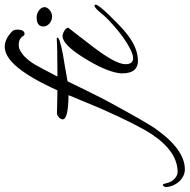

<svg xmlns="http://www.w3.org/2000/svg" viewBox="-258 -564 785 794"><g transform="rotate(-90 134.0 -167.5)"><path d="M400 -510C379 -530 358 -540 337 -540C282 -540 222 -467 157 -322C92 -323 60 -324 63 -324C58 -324 53 -322 48 -318C41 -313 37 -307 37 -300C37 -285 70 -277 137 -276L83 -146C36 -39 -1 33 -26 70C-73 140 -125 175 -181 175C-191 175 -201 170 -211 160C-231 140 -226 114 -234 114C-238 114 -241 118 -243 126C-242 165 -210 205 -170 205C-115 205 -58 164 0 81C16 58 56 -11 119 -128C151 -191 176 -242 194 -280C231 -287 267 -293 304 -299C351 -308 375 -316 375 -321C375 -322 374 -324 371 -325C347 -323 299 -322 226 -322H214C239 -370 255 -401 264 -416C273 -431 290 -455 309 -468C328 -482 335 -482 350 -482C361 -482 375 -475 380 -466C383 -461 386 -458 390 -458C402 -458 408 -468 408 -489C408 -498 405 -505 400 -510ZM501 -375C501 -394 478 -408 459 -408C434 -408 421 -399 421 -380C421 -361 440 -344 463 -344C479 -344 501 -359 501 -375ZM468 -108C494 -135 511 -156 511 -163C511 -167 510 -169 507 -169C504 -169 493 -163 480 -146C460 -121 439 -101 403 -71C389 -59 323 -9 290 -9C275 -9 265 -18 265 -41C265 -68 290 -114 340 -179C391 -245 416 -278 416 -277C416 -289 393 -301 381 -301C356 -300 326 -269 289 -209C255 -154 235 -108 229 -73C228 -67 227 -61 227 -55C227 -6 249 11 278 11C357 11 419 -59 468 -108Z"/></g></svg>

Font: AlexBrush
Style: Regular
Weight: 400
Designer: Robert E. Leuschke
Foundry: Robert E. Leuschke
Version: Version 1.001